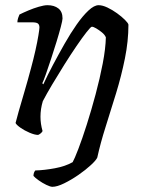

<svg xmlns="http://www.w3.org/2000/svg" viewBox="-20 -520 572 740"><path d="M40 -46Q43 -59 52 -90.5Q61 -122 74 -166Q87 -210 100 -259Q109 -292 116.5 -325.5Q124 -359 128 -383.5Q132 -408 132 -414Q132 -425 126 -429.5Q120 -434 103 -434H47Q47 -442 50 -451Q53 -460 55 -464Q69 -471 89 -479.5Q109 -488 129.5 -494Q150 -500 163 -500Q189 -500 205 -487.5Q221 -475 221 -449Q221 -442 214.5 -417Q208 -392 198 -359.5Q188 -327 177 -293.5Q166 -260 157 -234.5Q148 -209 143 -199L147 -195Q163 -230 184.5 -270.5Q206 -311 229 -351.5Q252 -392 275.5 -425.5Q299 -459 321 -479.5Q343 -500 360 -500Q375 -500 394 -491Q413 -482 431 -469Q449 -456 461.5 -443.5Q474 -431 475 -425Q475 -362 461.5 -295Q448 -228 427.5 -161Q407 -94 387 -31Q367 32 355 87Q351 97 330.5 116Q310 135 282.5 154Q255 173 227.5 186.5Q200 200 182 200Q174 200 158.5 192.5Q143 185 129 175Q115 165 109 158Q109 150 111.5 144.5Q114 139 116 137Q151 136 191.5 128.5Q232 121 260 105Q267 93 282 54Q297 15 314.5 -40Q332 -95 348.5 -156.5Q365 -218 376 -275.5Q387 -333 388 -376Q384 -386 373 -395Q362 -404 351 -410.5Q340 -417 334 -417Q330 -417 313.5 -396Q297 -375 274.5 -342Q252 -309 227.5 -270Q203 -231 181 -194Q159 -157 145 -130Q136 -100 136 -70Q136 -56 138 -42.5Q140 -29 144 -15Q143 -12 138.5 -7.5Q134 -3 127 0Q114 0 94 -8.5Q74 -17 58.5 -28Q43 -39 40 -46Z"/></svg>

Font: Texturina 72pt 72pt Medium
Style: Italic
Weight: 500
Italic angle: -11°
Designer: Guillermo Torres Carreño
Foundry: Omnibus-Type
Version: Version 1.002; ttfautohint (v1.8.3)